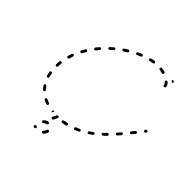

<svg xmlns="http://www.w3.org/2000/svg" viewBox="-177 -711 989 989"><g transform="rotate(45 318.0 -216.5)"><path d="M207 109Q203 109 201 111Q200 112 200 114Q199 115 200 116Q200 118 200 119Q201 121 202 122Q203 123 205 124Q207 125 210 124Q213 124 215 121Q217 118 216 115Q215 112 212 111Q212 110 212 110Q210 108 207 109ZM251 104Q251 106 250 107Q250 109 251 110Q252 112 253 113Q254 114 255 114Q256 115 258 115Q259 115 261 114Q262 114 263 113Q273 103 277 90Q277 88 277 87Q276 85 276 84Q275 83 274 82Q273 81 271 81Q268 80 265 81Q263 83 262 86Q260 96 253 102Q252 103 251 104ZM213 72Q214 74 217 76Q219 77 221 76Q224 76 225 74Q228 71 232 69Q236 67 241 66Q244 65 246 63Q247 60 247 57Q246 54 244 52Q241 51 238 51Q231 52 225 55Q219 59 215 63Q215 64 214 64Q213 65 213 66Q212 69 213 72ZM245 -3 236 18Q234 20 235 23Q236 26 239 28Q240 28 242 28Q243 28 245 28Q246 27 247 26Q248 25 249 24L259 3Q259 2 259 2Q260 1 260 0Q259 -3 257 -5Q255 -7 252 -7Q250 -7 248 -6Q246 -5 245 -3ZM215 4Q214 4 213 3Q212 2 212 0Q211 -1 212 -3Q212 -6 214 -8Q217 -9 220 -9Q221 -9 223 -9L216 5Q215 5 215 4ZM317 0Q319 -1 319 -2Q320 -4 320 -5Q321 -7 320 -8Q320 -11 317 -13Q314 -15 311 -14Q301 -12 291 -10Q288 -10 286 -7Q284 -5 284 -2Q285 0 285 1Q286 2 287 3Q289 4 290 5Q291 5 293 5Q304 3 315 1Q316 0 317 0ZM172 -6Q175 -7 176 -10Q176 -12 176 -13Q176 -15 176 -16Q175 -17 174 -18Q173 -19 171 -20Q161 -23 152 -28Q151 -28 149 -28Q148 -29 147 -28Q145 -28 144 -27Q143 -26 142 -24Q141 -22 142 -19Q143 -16 146 -14Q156 -9 166 -6Q169 -5 172 -6ZM387 -26Q388 -27 389 -28Q389 -30 389 -31Q389 -33 388 -34Q387 -37 384 -38Q381 -39 378 -37Q369 -33 359 -29Q356 -28 355 -25Q354 -22 355 -19Q356 -18 357 -17Q358 -16 359 -15Q361 -14 362 -14Q364 -14 365 -15Q375 -19 385 -24Q386 -25 387 -26ZM107 -44Q110 -44 113 -46Q115 -48 115 -51Q115 -54 113 -56Q106 -64 100 -72Q98 -75 95 -75Q92 -76 90 -74Q88 -73 88 -72Q87 -70 87 -69Q86 -68 87 -66Q87 -65 88 -63Q94 -54 102 -46Q104 -44 107 -44ZM450 -66Q451 -67 451 -68Q451 -70 451 -71Q450 -73 449 -74Q448 -76 445 -77Q441 -77 439 -75Q430 -69 422 -63Q419 -61 419 -58Q418 -55 420 -53Q421 -51 422 -51Q423 -50 425 -49Q426 -49 428 -49Q429 -50 430 -51Q439 -57 448 -63Q449 -64 450 -66ZM506 -118Q506 -121 504 -123Q503 -124 501 -124Q500 -125 498 -125Q497 -125 495 -124Q494 -124 493 -123Q485 -115 478 -108Q475 -106 475 -103Q475 -100 477 -98Q478 -96 480 -96Q481 -95 483 -95Q484 -95 485 -96Q487 -96 488 -97Q496 -104 504 -112Q506 -114 506 -118ZM68 -108Q71 -106 74 -107Q76 -107 77 -108Q78 -109 79 -110Q79 -112 79 -113Q80 -115 79 -116Q76 -126 75 -136Q74 -139 71 -141Q69 -143 66 -142Q63 -142 61 -139Q59 -137 60 -134Q62 -122 65 -112Q66 -109 68 -108ZM555 -169Q555 -170 555 -172Q555 -173 554 -175Q554 -176 553 -177Q550 -179 547 -179Q544 -179 542 -176Q535 -168 528 -160Q526 -158 526 -155Q526 -152 529 -149Q530 -148 531 -148Q533 -147 534 -148Q536 -148 537 -148Q538 -149 539 -150Q546 -158 553 -166Q554 -168 555 -169ZM57 -184Q58 -182 59 -181Q60 -180 61 -180Q62 -179 64 -179Q65 -179 67 -179Q68 -180 69 -181Q70 -182 71 -183Q72 -185 72 -186Q72 -196 73 -207Q74 -210 72 -212Q70 -215 67 -215Q65 -215 64 -215Q62 -215 61 -214Q60 -213 59 -211Q59 -210 58 -209Q57 -198 57 -187Q57 -185 57 -184ZM601 -229Q601 -232 599 -234Q597 -235 596 -235Q595 -235 593 -235Q592 -235 590 -234Q589 -234 588 -232L575 -216Q573 -213 573 -210Q573 -207 576 -205Q577 -204 578 -204Q580 -203 581 -204Q583 -204 584 -204Q585 -205 586 -206L600 -223Q602 -225 601 -229ZM70 -255Q71 -252 74 -251Q76 -251 77 -251Q79 -251 80 -252Q81 -252 82 -253Q83 -255 84 -256Q87 -266 90 -276Q91 -279 90 -282Q89 -284 86 -286Q84 -286 83 -286Q81 -286 80 -285Q79 -285 78 -284Q77 -283 76 -281Q72 -271 69 -260Q68 -257 70 -255ZM635 -268Q636 -269 636 -271Q636 -272 635 -274Q634 -275 633 -276Q631 -278 627 -278Q624 -277 622 -275L620 -273Q620 -271 619 -270Q619 -269 619 -267Q619 -266 620 -264Q620 -263 621 -262Q624 -260 627 -260Q630 -261 632 -263L634 -265Q635 -267 635 -268ZM97 -323Q98 -320 101 -319Q102 -318 104 -318Q105 -318 107 -318Q108 -319 109 -320Q110 -320 111 -322Q116 -331 122 -340Q122 -341 123 -343Q123 -344 123 -346Q122 -347 121 -348Q121 -350 119 -350Q117 -352 114 -351Q111 -351 109 -348Q103 -338 98 -329Q96 -326 97 -323ZM138 -388Q137 -387 138 -385Q138 -384 138 -382Q139 -381 140 -380Q143 -378 146 -379Q149 -379 151 -381Q157 -390 164 -398Q166 -400 166 -403Q166 -406 164 -408Q161 -410 158 -410Q155 -410 153 -407Q146 -399 139 -391Q138 -390 138 -388ZM188 -443Q187 -441 187 -440Q187 -438 188 -437Q188 -435 189 -434Q191 -432 194 -432Q197 -432 200 -434Q208 -441 216 -448Q218 -450 218 -453Q218 -456 216 -459Q214 -461 211 -461Q208 -461 206 -459Q198 -452 190 -445Q188 -444 188 -443ZM245 -489Q245 -488 244 -486Q244 -485 244 -483Q245 -482 245 -481Q247 -478 250 -478Q253 -477 256 -479Q265 -485 274 -490Q276 -492 277 -495Q278 -498 276 -501Q274 -503 271 -504Q268 -505 266 -503Q256 -497 247 -491Q246 -490 245 -489ZM536 -517Q536 -518 537 -519Q536 -519 535 -519Q532 -524 527 -528Q525 -530 522 -530Q519 -530 517 -528Q516 -527 515 -525Q515 -524 515 -522Q515 -521 515 -520Q516 -518 517 -517Q521 -513 523 -510Q525 -507 525 -504Q525 -501 527 -499Q529 -497 532 -497Q536 -497 538 -499Q540 -501 540 -504Q540 -511 536 -517Q536 -517 536 -517ZM308 -524Q307 -521 308 -518Q309 -517 310 -516Q311 -515 312 -514Q314 -514 315 -514Q317 -514 318 -515Q328 -519 337 -523Q340 -524 341 -527Q343 -530 341 -533Q340 -536 337 -537Q334 -538 332 -537Q322 -533 312 -528Q309 -527 308 -524ZM549 -551Q551 -548 550 -545L548 -539Q546 -542 543 -544Q539 -547 536 -549Q536 -552 539 -554Q542 -555 544 -554Q547 -554 549 -551ZM377 -550Q375 -547 376 -544Q377 -541 379 -540Q382 -538 385 -539Q396 -541 406 -543Q407 -543 408 -544Q410 -544 411 -546Q411 -547 412 -548Q412 -550 412 -551Q411 -554 409 -556Q406 -558 403 -558Q393 -556 382 -553Q379 -553 377 -550ZM451 -557Q449 -555 448 -552Q448 -549 450 -546Q452 -544 455 -543Q465 -542 475 -539Q478 -538 480 -540Q483 -541 484 -544Q485 -547 483 -550Q482 -553 479 -554Q468 -557 457 -558Q454 -559 451 -557Z"/></g></svg>

Font: FRB American Cursive Dashed Extralight
Style: Italic
Weight: 200
Italic angle: -25°
Version: Version 2.0;Modular Font Editor K font №1